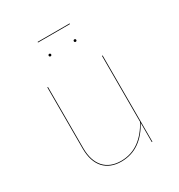

<svg xmlns="http://www.w3.org/2000/svg" viewBox="-178 -867 931 997"><g transform="rotate(-30 287.5 -369.0)"><path d="M385.6 -743.1V-747H193.9V-743.1ZM214.8 -663.1C210.1 -663.1 207.5 -659.5 207.5 -655.7C207.5 -651.9 210.1 -648.4 214.8 -648.4C219.7 -648.4 222.3 -651.9 222.3 -655.7C222.3 -659.5 219.7 -663.1 214.9 -663.1ZM365.6 -663.1C360.7 -663.1 358.1 -659.5 358.1 -655.7C358.1 -651.9 360.7 -648.4 365.6 -648.4C370.4 -648.4 372.9 -651.9 372.9 -655.7C372.9 -659.5 370.4 -663.1 365.6 -663.1ZM450.9 -517.2H446.9V-121.3C405.9 -46.6 347.4 5.2 261.1 5.2C175.6 5.2 123.3 -48.8 123.3 -150.1V-517.2H119.3V-149.9C119.3 -46 173.3 9.1 260.8 9.1C346.8 9.1 405.7 -40.1 447.1 -115L447.1 0H450.9Z"/></g></svg>

Font: Fira Sans Four
Style: Regular
Weight: 100
Designer: Carrois Corporate & Edenspiekermann AG
Foundry: Carrois Corporate GbR & Edenspiekermann AG
Version: Version 4.203;PS 004.203;hotconv 1.0.88;makeotf.lib2.5.64775